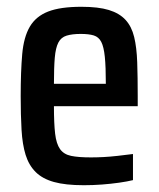

<svg xmlns="http://www.w3.org/2000/svg" viewBox="-20 -538 468 566"><path d="M227 8Q173 8 139 -1.5Q105 -11 85 -31Q65 -51 55.5 -81.5Q46 -112 43.5 -155.5Q41 -199 41 -254Q41 -328 45.5 -378.5Q50 -429 68 -459.5Q86 -490 122 -504Q158 -518 220 -518Q270 -518 301 -508.5Q332 -499 350 -479.5Q368 -460 375.5 -429Q383 -398 384.5 -354.5Q386 -311 386 -255V-225H139Q139 -174 142.5 -144Q146 -114 157 -98.5Q168 -83 189.5 -78.5Q211 -74 248 -74Q266 -74 285 -75Q304 -76 326.5 -78.5Q349 -81 372 -84V-7Q356 -3 331.5 0.5Q307 4 280.5 6Q254 8 227 8ZM292 -271V-291Q292 -341 289 -370.5Q286 -400 278.5 -414.5Q271 -429 256.5 -433.5Q242 -438 218 -438Q193 -438 176.5 -433Q160 -428 152 -412.5Q144 -397 141.5 -368Q139 -339 139 -291H311Z"/></svg>

Font: Saira Condensed SemiBold
Style: Regular
Weight: 600
Width: 3
Designer: Hector Gatti with collaboration of the Omnibus-Type team
Foundry: Omnibus-Type
Version: Version 1.100